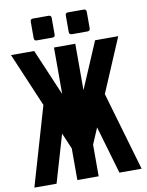

<svg xmlns="http://www.w3.org/2000/svg" viewBox="-97 -972 796 1040"><g transform="rotate(-10 301.0 -451.5)"><path d="M157.7 -783.2Q143.1 -783.2 143.1 -797.9V-888.7Q143.1 -903.3 157.7 -903.3H243.7Q258.3 -903.3 258.3 -888.7V-797.9Q258.3 -783.2 243.7 -783.2ZM350.6 -783.2Q335.9 -783.2 335.9 -797.9V-888.7Q335.9 -903.3 350.6 -903.3H436.5Q451.2 -903.3 451.2 -888.7V-797.9Q451.2 -783.2 436.5 -783.2ZM132.3 -432.6 6.3 -729H133.8L242.7 -473.6V-729H359.9V-473.6L468.8 -729H596.2L470.2 -432.6L596.2 0H474.1L397.5 -262.2L359.9 -173.8V0H242.7V-173.8L205.1 -262.2L128.4 0H6.3Z"/></g></svg>

Font: Hack
Style: Bold
Weight: 700
Monospace: yes
Designer: Christopher Simpkins
Foundry: Christopher Simpkins
Version: Version 2.017